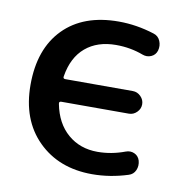

<svg xmlns="http://www.w3.org/2000/svg" viewBox="-66 -594 655 669"><g transform="rotate(10 261.5 -260.0)"><path d="M302 10Q184 10 110.5 -63Q37 -136 37 -260Q37 -387 107 -458.5Q177 -530 302 -530Q365 -530 428 -510Q445 -505 452 -488.5Q459 -472 454 -454Q449 -438 434 -431.5Q419 -425 403 -431Q358 -448 307 -448Q241 -448 199 -412.5Q157 -377 146 -309Q144 -300 153 -300H392Q408 -300 420 -288Q432 -276 432 -260Q432 -244 420 -232Q408 -220 392 -220H153Q144 -220 146 -211Q159 -144 202 -107Q245 -70 307 -70Q356 -70 404 -88Q420 -94 434.5 -87.5Q449 -81 454 -65Q459 -47 452 -31Q445 -15 428 -10Q365 10 302 10Z"/></g></svg>

Font: Rounded Mplus 1c Medium
Style: Regular
Weight: 500
Version: Version 1.059.20150529